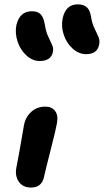

<svg xmlns="http://www.w3.org/2000/svg" viewBox="-20 -866 472 872"><path d="M371.1 -620.1Q338.4 -620.1 310.5 -644.8Q282.7 -669.4 270 -706.8Q257.3 -744.1 264.2 -780.8Q277.3 -846.2 333 -846.2Q359.4 -846.2 374.3 -833Q389.2 -819.8 394 -787.1Q398.4 -758.8 409.9 -735.6Q421.4 -712.4 427.7 -697Q434.1 -681.6 430.2 -663.1Q421.9 -620.1 371.1 -620.1ZM160.2 -588.9Q127.9 -588.9 100.3 -613.8Q72.8 -638.7 60.1 -676.5Q47.4 -714.4 54.2 -751Q68.8 -814.9 125 -814.9Q150.9 -814.9 164.6 -801.3Q178.2 -787.6 184.1 -752Q188.5 -722.2 199.7 -698.5Q210.9 -674.8 217.3 -660.2Q223.6 -645.5 220.2 -629.9Q211.9 -588.9 160.2 -588.9ZM121.1 -14.2Q83.5 -14.2 65.4 -40.8Q47.4 -67.4 54.2 -104Q66.4 -165.5 76.4 -225.6Q86.4 -285.6 88.9 -297.9Q96.2 -335 122.3 -358.4Q148.4 -381.8 186 -381.8Q214.8 -381.8 230 -362.3Q245.1 -342.8 238.8 -307.1Q234.9 -282.2 209.7 -183.8Q184.6 -85.4 181.2 -67.9Q171.9 -14.2 121.1 -14.2Z"/></svg>

Font: Shantell Sans Irregular Bouncy
Style: Italic
Weight: 600
Italic angle: -11.31°
Designer: Stephen Nixon, Anya Danilova, Shantell Martin
Foundry: Arrow Type
Version: Version 1.006;[9816181b4]